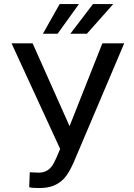

<svg xmlns="http://www.w3.org/2000/svg" viewBox="-20 -927 668 957"><path d="M326.7 -298.3 490.2 -710.9H599.1L347.7 -118.7Q322.3 -62 300.3 -38.3Q278.3 -14.6 248.8 -2.2Q219.2 10.3 174.8 10.3Q136.2 10.3 125.5 5.9L128.4 -68.4L172.9 -66.4Q224.1 -66.4 249 -115.7L261.2 -141.1L279.8 -184.6L37.6 -710.9H142.6ZM443.4 -906.7H544.4L413.1 -758.8H330.6ZM277.3 -906.7H373.5L267.1 -758.8H193.8Z"/></svg>

Font: APIMedia Roboto
Style: Regular
Weight: 400
Designer: Google
Version: Version 2.137; 2017